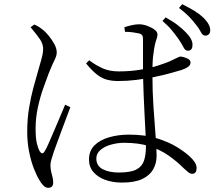

<svg xmlns="http://www.w3.org/2000/svg" viewBox="-20 -849 1040 917"><path d="M875 -607Q864 -608 856 -624Q848 -640 833 -662Q819 -682 801 -704Q783 -726 756 -749L771 -766Q807 -746 830 -728Q853 -710 869 -693Q887 -674 894 -659Q901 -644 899 -629Q898 -617 891.5 -611.5Q885 -606 875 -607ZM563 23Q518 23 482.5 10Q447 -3 426 -27.5Q405 -52 405 -87Q405 -128 430.5 -154Q456 -180 500 -193Q544 -206 596 -206Q673 -206 730.5 -188Q788 -170 827 -145.5Q866 -121 888 -100Q902 -87 910.5 -73.5Q919 -60 919 -46Q919 -34 914 -26.5Q909 -19 898 -19Q888 -19 879 -26.5Q870 -34 858 -45Q824 -79 784.5 -106.5Q745 -134 694 -150.5Q643 -167 573 -167Q542 -167 511 -158.5Q480 -150 460 -133Q440 -116 440 -92Q440 -57 470.5 -41Q501 -25 547 -25Q603 -25 630.5 -39Q658 -53 667.5 -81Q677 -109 677 -150Q677 -173 675 -212.5Q673 -252 670.5 -300Q668 -348 666 -397.5Q664 -447 663 -492Q663 -514 663 -547.5Q663 -581 663 -612.5Q663 -644 663 -660Q663 -670 661.5 -675Q660 -680 656.5 -683.5Q653 -687 646 -689Q633 -692 615 -694.5Q597 -697 577 -697L574 -719Q589 -724 608.5 -728.5Q628 -733 644 -733Q663 -733 683.5 -725.5Q704 -718 718 -707.5Q732 -697 732 -685Q732 -676 729.5 -668.5Q727 -661 723.5 -649.5Q720 -638 716 -615Q713 -598 711 -578.5Q709 -559 708.5 -537Q708 -515 708 -491Q708 -414 713 -338.5Q718 -263 723 -201.5Q728 -140 728 -105Q728 -69 711.5 -40Q695 -11 659 6Q623 23 563 23ZM210 48Q198 48 187.5 37.5Q177 27 168 11Q156 -8 142 -43.5Q128 -79 119 -124.5Q110 -170 110 -219Q110 -282 119 -334.5Q128 -387 139 -428.5Q150 -470 159 -500Q169 -536 177 -563Q185 -590 186 -612Q187 -638 170.5 -662Q154 -686 126 -719L144 -732Q159 -725 167.5 -719.5Q176 -714 189 -703Q198 -696 212.5 -678.5Q227 -661 239 -639.5Q251 -618 251 -598Q251 -583 241 -563.5Q231 -544 212 -497Q202 -470 187 -428.5Q172 -387 161 -336.5Q150 -286 150 -234Q150 -191 155.5 -166.5Q161 -142 170 -126Q175 -118 181 -117Q187 -116 193 -126Q201 -138 213.5 -167Q226 -196 241 -230.5Q256 -265 269.5 -297.5Q283 -330 291 -349L316 -337Q309 -318 297.5 -288Q286 -258 274.5 -226.5Q263 -195 253 -168Q243 -141 238 -127Q231 -105 226 -89Q221 -73 221 -60Q221 -38 227.5 -16.5Q234 5 234 23Q234 48 210 48ZM545 -462Q515 -462 490.5 -468.5Q466 -475 442.5 -493.5Q419 -512 391 -546L406 -561Q435 -539 468.5 -523.5Q502 -508 547 -508Q602 -508 650 -516Q698 -524 733.5 -535.5Q769 -547 788 -555Q815 -567 826 -573Q837 -579 843 -579Q856 -578 873 -570.5Q890 -563 890 -551Q890 -539 880 -531Q870 -523 848 -515Q827 -509 793.5 -499.5Q760 -490 718 -481.5Q676 -473 632 -467.5Q588 -462 545 -462ZM959 -679Q947 -680 939 -696.5Q931 -713 916 -731Q900 -752 882 -770.5Q864 -789 835 -811L850 -829Q886 -811 909.5 -796.5Q933 -782 951 -765Q969 -747 977 -731.5Q985 -716 984 -701Q983 -690 976 -684Q969 -678 959 -679Z"/></svg>

Font: Noto Serif HK ExtraLight Light
Style: Regular
Weight: 300
Version: Version 2.002-H1;hotconv 1.1.0;makeotfexe 2.6.0